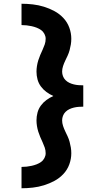

<svg xmlns="http://www.w3.org/2000/svg" viewBox="-20 -853 540 1026"><path d="M95 153V39Q109 39 122.5 37.5Q136 36 149.5 33Q163 30 176 25Q189 20 200 12Q211 4 217.5 -8.5Q224 -21 224 -34Q224 -50 219 -64.5Q214 -79 207.5 -93Q201 -107 195 -121Q189 -135 184.5 -149.5Q180 -164 177.5 -179.5Q175 -195 175 -210Q175 -231 180.5 -251.5Q186 -272 198.5 -289Q211 -306 228 -318.5Q245 -331 265 -340Q245 -349 228 -361.5Q211 -374 198.5 -391Q186 -408 180.5 -428.5Q175 -449 175 -470Q175 -485 177.5 -500.5Q180 -516 184.5 -530.5Q189 -545 195 -559Q201 -573 207.5 -587Q214 -601 219 -615.5Q224 -630 224 -646Q224 -659 217.5 -671.5Q211 -684 200 -692Q189 -700 176 -705Q163 -710 149.5 -713Q136 -716 122.5 -717.5Q109 -719 95 -719V-833Q125 -833 155.5 -829.5Q186 -826 215 -817Q244 -808 271 -793.5Q298 -779 319 -756.5Q340 -734 350.5 -705Q361 -676 361 -646Q361 -630 358.5 -615Q356 -600 352 -585Q348 -570 341.5 -556Q335 -542 328.5 -528.5Q322 -515 317 -500Q312 -485 312 -470Q312 -458 316.5 -446Q321 -434 330 -425Q339 -416 350.5 -410.5Q362 -405 374.5 -402Q387 -399 399.5 -398Q412 -397 425 -397V-283Q412 -283 399.5 -282Q387 -281 374.5 -278Q362 -275 350.5 -269.5Q339 -264 330 -255Q321 -246 316.5 -234Q312 -222 312 -210Q312 -195 317 -180Q322 -165 328.5 -151.5Q335 -138 341.5 -124Q348 -110 352 -95Q356 -80 358.5 -65Q361 -50 361 -34Q361 -4 350.5 25Q340 54 319 76.5Q298 99 271 113.5Q244 128 215 137Q186 146 155.5 149.5Q125 153 95 153Z"/></svg>

Font: Iosevka Heavy
Style: Regular
Weight: 900
Monospace: yes
Designer: Belleve Invis
Foundry: Belleve Invis
Version: Version 32.5.0; ttfautohint (v1.8.4)